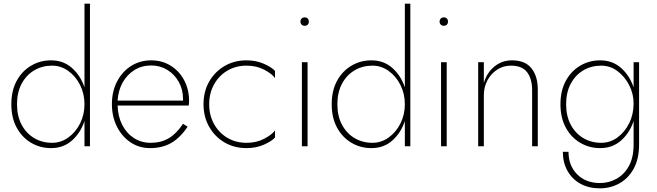

<svg xmlns="http://www.w3.org/2000/svg" viewBox="-20 -800 3593 1050"><path d="M42 -230Q42 -304 71 -357.5Q100 -411 149.5 -440.5Q199 -470 259 -470Q327 -470 374 -428Q421 -386 442 -322V-780H472V0H442V-138Q421 -74 374 -32Q327 10 259 10Q199 10 149.5 -19.5Q100 -49 71 -102.5Q42 -156 42 -230ZM73 -230Q73 -165 98.5 -117.5Q124 -70 167.5 -44.5Q211 -19 265 -19Q313 -19 353.5 -48Q394 -77 418 -125Q442 -173 442 -230Q442 -287 418 -335Q394 -383 353.5 -412Q313 -441 265 -441Q211 -441 167.5 -415.5Q124 -390 98.5 -342.5Q73 -295 73 -230Z M801 10Q741 10 694 -21.5Q647 -53 619.5 -107.5Q592 -162 592 -231Q592 -300 620 -354Q648 -408 696.5 -439Q745 -470 807 -470Q866 -470 913 -441Q960 -412 987 -361.5Q1014 -311 1014 -248Q1014 -243 1013.5 -235.5Q1013 -228 1012 -223H623Q625 -163 648.5 -117Q672 -71 712.5 -45Q753 -19 804 -19Q861 -19 903 -44Q945 -69 981 -123L1006 -107Q965 -46 916 -18Q867 10 801 10ZM807 -442Q756 -442 716 -417.5Q676 -393 651.5 -350Q627 -307 623 -250H981Q981 -254 981 -258Q981 -310 958 -351.5Q935 -393 895.5 -417.5Q856 -442 807 -442Z M1124 -230Q1124 -169 1151 -121Q1178 -73 1224 -46Q1270 -19 1328 -19Q1383 -19 1425.5 -41.5Q1468 -64 1484 -87V-48Q1465 -27 1422.5 -8.5Q1380 10 1328 10Q1261 10 1208 -21Q1155 -52 1124 -106.5Q1093 -161 1093 -230Q1093 -300 1124 -354Q1155 -408 1208 -439Q1261 -470 1328 -470Q1380 -470 1422.5 -451.5Q1465 -433 1484 -412V-373Q1468 -396 1425.5 -418.5Q1383 -441 1328 -441Q1270 -441 1224 -414Q1178 -387 1151 -339Q1124 -291 1124 -230Z M1623 -682Q1623 -692 1629.5 -698.5Q1636 -705 1646 -705Q1657 -705 1663 -698.5Q1669 -692 1669 -682Q1669 -672 1663 -665.5Q1657 -659 1646 -659Q1636 -659 1629.5 -665.5Q1623 -672 1623 -682ZM1631 -460H1662V0H1631Z M1794 -230Q1794 -304 1823 -357.5Q1852 -411 1901.5 -440.5Q1951 -470 2011 -470Q2079 -470 2126 -428Q2173 -386 2194 -322V-780H2224V0H2194V-138Q2173 -74 2126 -32Q2079 10 2011 10Q1951 10 1901.5 -19.5Q1852 -49 1823 -102.5Q1794 -156 1794 -230ZM1825 -230Q1825 -165 1850.5 -117.5Q1876 -70 1919.5 -44.5Q1963 -19 2017 -19Q2065 -19 2105.5 -48Q2146 -77 2170 -125Q2194 -173 2194 -230Q2194 -287 2170 -335Q2146 -383 2105.5 -412Q2065 -441 2017 -441Q1963 -441 1919.5 -415.5Q1876 -390 1850.5 -342.5Q1825 -295 1825 -230Z M2384 -682Q2384 -692 2390.5 -698.5Q2397 -705 2407 -705Q2418 -705 2424 -698.5Q2430 -692 2430 -682Q2430 -672 2424 -665.5Q2418 -659 2407 -659Q2397 -659 2390.5 -665.5Q2384 -672 2384 -682ZM2392 -460H2423V0H2392Z M2890 -308Q2890 -368 2863 -404.5Q2836 -441 2774 -441Q2732 -441 2698.5 -419Q2665 -397 2645.5 -360.5Q2626 -324 2626 -280V0H2595V-460H2626V-346Q2642 -402 2683.5 -436Q2725 -470 2780 -470Q2852 -470 2886.5 -426.5Q2921 -383 2921 -311V0H2890Z M3058 30H3089Q3089 106 3136.5 153.5Q3184 201 3261 201Q3309 201 3351 178Q3393 155 3419 108.5Q3445 62 3445 -10V-138Q3424 -74 3377 -32Q3330 10 3262 10Q3202 10 3152.5 -19.5Q3103 -49 3074 -102.5Q3045 -156 3045 -230Q3045 -304 3074 -357.5Q3103 -411 3152.5 -440.5Q3202 -470 3262 -470Q3330 -470 3377 -428Q3424 -386 3445 -322V-460H3475V-10Q3475 69 3445.5 122.5Q3416 176 3367 203Q3318 230 3261 230Q3200 230 3154.5 205Q3109 180 3083.5 134.5Q3058 89 3058 30ZM3076 -230Q3076 -165 3101.5 -117.5Q3127 -70 3170.5 -44.5Q3214 -19 3268 -19Q3317 -19 3357 -48.5Q3397 -78 3421 -126.5Q3445 -175 3445 -234Q3445 -287 3421 -334Q3397 -381 3357 -411Q3317 -441 3268 -441Q3214 -441 3170.5 -415.5Q3127 -390 3101.5 -342.5Q3076 -295 3076 -230Z"/></svg>

Font: Jost* Thin
Style: Regular
Weight: 200
Version: Version 3.7